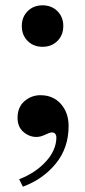

<svg xmlns="http://www.w3.org/2000/svg" viewBox="-20 -506 320 722"><path d="M46 -63Q46 -103 72 -125.5Q98 -148 132 -148Q180 -148 209 -115Q238 -82 238 -32Q238 50 190 109Q142 168 66 196L52 168Q114 144 153 101Q192 58 192 10Q192 3 188 -2.5Q184 -8 175 -8Q167 -8 151 0Q133 9 117 9Q90 9 68 -10Q46 -29 46 -63ZM84 -352Q62 -374 62 -408Q62 -442 84 -464Q106 -486 140 -486Q174 -486 196 -464Q218 -442 218 -408Q218 -374 196 -352Q174 -330 140 -330Q106 -330 84 -352Z"/></svg>

Font: Old Standard TT
Style: Bold
Weight: 700
Designer: Alexey Kryukov <alexios@thessalonica.org.ru>
Version: Version 2.2